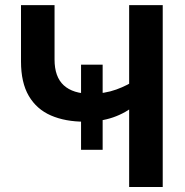

<svg xmlns="http://www.w3.org/2000/svg" viewBox="-20 -748 740 768"><path d="M318.8 -261.2Q241.2 -261.2 183.8 -286.1Q126.5 -311 95.2 -364.3Q64 -417.5 64 -502V-727.5H198.2V-509.8Q198.2 -440.4 235.1 -406.7Q272 -373 342.8 -373Q398.4 -373 445.1 -389.9Q491.7 -406.7 528.3 -432.6V-332.5Q482.9 -295.9 432.6 -278.6Q382.3 -261.2 318.8 -261.2ZM496.6 0V-727.5H630.9V0ZM304.2 -148.9V-489.3H390.6V-148.9Z"/></svg>

Font: V-Inter
Style: SemiBold-600
Weight: 600
Designer: Rasmus Andersson
Foundry: rsms
Version: Version 4.000;git-4146feb